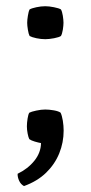

<svg xmlns="http://www.w3.org/2000/svg" viewBox="-20 -462 298 632"><path d="M179.5 -91Q184 -81.5 186.8 -64.8Q189.5 -48 189.5 -32Q189.5 7 175 42.8Q160.5 78.5 131.8 106.5Q103 134.5 59 150.5Q48.5 145 43 133Q37.5 121 38 110Q72 93.5 93.2 67Q114.5 40.5 115 9Q106.5 7.5 94.5 4Q82.5 0.5 76.5 -4Q73.5 -9.5 71 -22.2Q68.5 -35 68.5 -46Q68.5 -57.5 70.8 -71.8Q73 -86 76.5 -91Q83 -94.5 99.5 -98Q116 -101.5 129 -101.5Q141.5 -101.5 157.2 -98.8Q173 -96 179.5 -91ZM69.5 -387Q69.5 -396 71.8 -410.2Q74 -424.5 77.5 -431Q84.5 -435 99.8 -438.2Q115 -441.5 129 -441.5Q141.5 -441.5 157.8 -438.2Q174 -435 180.5 -431Q184.5 -424.5 186.8 -410.2Q189 -396 189 -387Q189 -378 186.8 -364Q184.5 -350 180.5 -343.5Q175 -339.5 158.2 -336.2Q141.5 -333 129 -333Q115 -333 99.8 -336.2Q84.5 -339.5 77.5 -343.5Q74 -350 71.8 -364Q69.5 -378 69.5 -387Z"/></svg>

Font: Signika Light Light
Style: Regular
Weight: 300
Version: Version 2.001